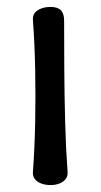

<svg xmlns="http://www.w3.org/2000/svg" viewBox="-20 -527 290 554"><path d="M126 7Q111 7 99 2.5Q87 -2 80.5 -10.5Q74 -19 75 -31Q80 -99 81.5 -174.5Q83 -250 81.5 -326Q80 -402 75 -469Q74 -482 80.5 -490Q87 -498 99 -502.5Q111 -507 126 -507Q146 -507 155.5 -497.5Q165 -488 165 -468Q165 -401 165.5 -325.5Q166 -250 168 -174.5Q170 -99 175 -31Q176 -19 169.5 -10.5Q163 -2 151.5 2.5Q140 7 126 7Z"/></svg>

Font: Winky Sans Light
Style: Regular
Weight: 300
Designer: Simon Atzbach
Foundry: typofactur
Version: Version 1.205